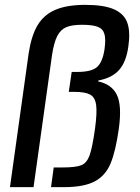

<svg xmlns="http://www.w3.org/2000/svg" viewBox="-20 -770 576 790"><path d="M190 0 201 -81H237Q291 -81 314 -90Q337 -99 348.5 -130.5Q360 -162 371 -241Q380 -307 375.5 -338.5Q371 -370 350.5 -381Q330 -392 286 -392H263L275 -474H298Q356 -474 379 -494Q402 -514 410 -567Q416 -609 409.5 -630.5Q403 -652 381.5 -660Q360 -668 317 -668Q277 -668 253.5 -658.5Q230 -649 216 -622.5Q202 -596 194 -543L118 0H21L98 -551Q109 -623 134.5 -666Q160 -709 207.5 -729.5Q255 -750 331 -750Q408 -750 449.5 -731.5Q491 -713 504 -676Q517 -639 508 -578Q499 -514 469.5 -481.5Q440 -449 385 -439L384 -435Q440 -423 461 -379.5Q482 -336 469 -241Q456 -148 435 -97.5Q414 -47 369.5 -23.5Q325 0 243 0Z"/></svg>

Font: Assailand Medium
Style: Italic
Weight: 500
Italic angle: -8°
Designer: Hector Gatti with collaboration of the Omnibus-Type team
Foundry: Omnibus-Type
Version: Version 0.072;October 19, 2019;FontCreator 12.0.0.2547 64-bi